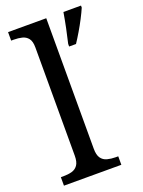

<svg xmlns="http://www.w3.org/2000/svg" viewBox="-144 -827 663 893"><g transform="rotate(-20 187.0 -380.0)"><path d="M13 0V-42H26Q49 -42 67.5 -47Q86 -52 97 -67.5Q108 -83 108 -114V-650Q108 -680 96.5 -694.5Q85 -709 66.5 -713.5Q48 -718 26 -718H13V-760H202V-114Q202 -83 213 -67.5Q224 -52 243 -47Q262 -42 284 -42H297V0ZM257 -613Q265 -646 273 -685Q281 -724 287 -760H374V-750Q365 -729 351 -702Q337 -675 321 -648Q305 -621 291 -600H257Z"/></g></svg>

Font: Noto Naskh Arabic UI
Style: Regular
Weight: 400
Designer: Monotype Design Team, David Williams, Mohamad Dakak and Nizar Qandah
Foundry: Monotype Imaging Inc.
Version: Version 2.014